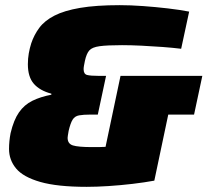

<svg xmlns="http://www.w3.org/2000/svg" viewBox="-20 -716 804 744"><path d="M316 8Q202 8 136 -11Q70 -30 42.5 -63Q15 -96 15 -139Q15 -169 21 -200Q33 -251 53.5 -280.5Q74 -310 105.5 -325.5Q137 -341 179 -349V-353Q134 -365 111 -391.5Q88 -418 88 -467Q88 -489 91.5 -509Q95 -529 101 -548Q112 -581 132.5 -608.5Q153 -636 191 -655.5Q229 -675 290.5 -685.5Q352 -696 444 -696Q486 -696 534.5 -692.5Q583 -689 630 -683.5Q677 -678 713 -671L682 -527Q650 -531 609.5 -534Q569 -537 528 -539Q487 -541 453 -541Q395 -541 366 -537Q337 -533 326 -520.5Q315 -508 309 -480Q307 -470 305.5 -462Q304 -454 304 -448Q304 -429 317.5 -425.5Q331 -422 363 -422H391L359 -272H331Q303 -272 286.5 -269Q270 -266 261.5 -252.5Q253 -239 246 -209Q244 -198 243 -191Q242 -184 242 -182Q242 -159 262.5 -152.5Q283 -146 338 -146Q350 -146 362.5 -146Q375 -146 389 -147L447 -422H764L732 -272H632L578 -16Q540 -9 493.5 -3.5Q447 2 400.5 5Q354 8 316 8Z"/></svg>

Font: Saira Black
Style: Italic
Weight: 900
Italic angle: -12°
Designer: Hector Gatti with collaboration of the Omnibus-Type team
Foundry: Omnibus-Type
Version: Version 1.100; ttfautohint (v1.8.3)